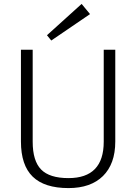

<svg xmlns="http://www.w3.org/2000/svg" viewBox="-20 -954 696 981"><path d="M330 7Q207 7 147 -51.5Q87 -110 87 -231V-700H147V-230Q147 -132 190 -88Q233 -44 330 -44Q510 -44 510 -230V-700H569V-231Q569 -173 553 -129Q537 -85 506 -54.5Q475 -24 431 -8.5Q387 7 330 7ZM440 -882 242 -747 220 -774 397 -934Z"/></svg>

Font: Pathway Extreme 28pt ExtraLight
Style: Regular
Weight: 250
Designer: Eduardo Rodriguez Tunni
Foundry: Eduardo Rodriguez Tunni
Version: Version 1.001;gftools[0.9.26]